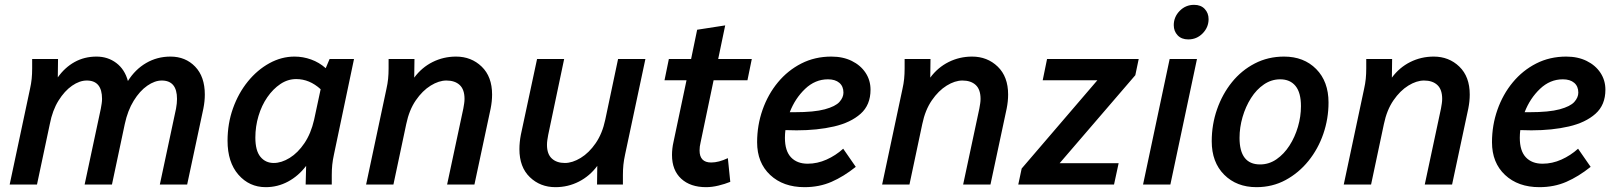

<svg xmlns="http://www.w3.org/2000/svg" viewBox="-20 -763 6687 794"><path d="M20 0 104 -395Q109 -417 111 -437Q113 -457 113 -480V-519H220L219 -443Q248 -484 288.5 -506.5Q329 -529 379 -529Q426 -529 461 -502.5Q496 -476 509 -428Q539 -476 584.5 -502.5Q630 -529 685 -529Q747 -529 787 -487.5Q827 -446 827 -372Q827 -344 821 -314L754 0H641L708 -314Q710 -325 711 -335Q712 -345 712 -354Q712 -430 649 -430Q620 -430 589 -408.5Q558 -387 533 -346.5Q508 -306 496 -250L443 0H330L397 -314Q399 -325 400.5 -335Q402 -345 402 -354Q402 -430 339 -430Q309 -430 278 -408.5Q247 -387 222 -347Q197 -307 186 -250L133 0Z M921 -181Q921 -252 943.5 -315Q966 -378 1005 -426Q1044 -474 1094 -501.5Q1144 -529 1198 -529Q1233 -529 1266.5 -517Q1300 -505 1327 -481L1343 -519H1444L1361 -124Q1356 -101 1354 -81.5Q1352 -62 1352 -39V0H1244L1246 -77Q1214 -35 1171 -12Q1128 11 1079 11Q1011 11 966 -40.5Q921 -92 921 -181ZM1036 -194Q1036 -140 1057 -114.5Q1078 -89 1112 -89Q1144 -89 1178 -110Q1212 -131 1239 -171Q1266 -211 1279 -268L1306 -394Q1260 -436 1205 -436Q1170 -436 1139.5 -415.5Q1109 -395 1085.5 -361Q1062 -327 1049 -283.5Q1036 -240 1036 -194Z M1494 0 1578 -395Q1583 -417 1585 -437Q1587 -457 1587 -480V-519H1694L1693 -442Q1724 -484 1769 -506.5Q1814 -529 1866 -529Q1929 -529 1972 -487.5Q2015 -446 2015 -372Q2015 -344 2009 -314L1942 0H1829L1896 -314Q1898 -325 1899.5 -335Q1901 -345 1901 -354Q1901 -393 1881 -411.5Q1861 -430 1826 -430Q1795 -430 1761 -409Q1727 -388 1699.5 -348Q1672 -308 1660 -250L1607 0Z M2128 -146Q2128 -175 2134 -206L2201 -519H2313L2247 -205Q2245 -194 2243.5 -184Q2242 -174 2242 -164Q2242 -126 2262 -107.5Q2282 -89 2316 -89Q2347 -89 2381.5 -110Q2416 -131 2443.5 -171Q2471 -211 2483 -268L2536 -519H2649L2565 -124Q2560 -101 2558 -81.5Q2556 -62 2556 -39V0H2449L2450 -77Q2419 -35 2374 -12Q2329 11 2277 11Q2214 11 2171 -30.5Q2128 -72 2128 -146Z M2728 -431 2746 -519H2838L2863 -640L2979 -658L2950 -519H3089L3071 -431H2931L2877 -173Q2873 -157 2873 -141Q2873 -91 2921 -91Q2952 -91 2990 -109L3000 -11Q2978 -2 2951 4.5Q2924 11 2900 11Q2835 11 2797 -24Q2759 -59 2759 -122Q2759 -135 2760.5 -148.5Q2762 -162 2765 -175L2819 -431Z M3111 -175Q3111 -245 3133.5 -309Q3156 -373 3197 -422.5Q3238 -472 3294 -500.5Q3350 -529 3418 -529Q3466 -529 3502.5 -511Q3539 -493 3559.5 -462Q3580 -431 3580 -392Q3580 -329 3539 -292.5Q3498 -256 3429 -240Q3360 -224 3274 -224Q3253 -224 3228 -225Q3226 -209 3226 -193Q3226 -139 3251 -112.5Q3276 -86 3320 -86Q3360 -86 3398 -103Q3436 -120 3467 -148L3519 -73Q3469 -33 3418.5 -11Q3368 11 3307 11Q3219 11 3165 -39.5Q3111 -90 3111 -175ZM3404 -435Q3351 -435 3309.5 -395.5Q3268 -356 3246 -299Q3257 -299 3266 -299Q3347 -299 3391 -311Q3435 -323 3451.5 -341.5Q3468 -360 3468 -380Q3468 -406 3451 -420.5Q3434 -435 3404 -435Z M3628 0 3712 -395Q3717 -417 3719 -437Q3721 -457 3721 -480V-519H3828L3827 -442Q3858 -484 3903 -506.5Q3948 -529 4000 -529Q4063 -529 4106 -487.5Q4149 -446 4149 -372Q4149 -344 4143 -314L4076 0H3963L4030 -314Q4032 -325 4033.5 -335Q4035 -345 4035 -354Q4035 -393 4015 -411.5Q3995 -430 3960 -430Q3929 -430 3895 -409Q3861 -388 3833.5 -348Q3806 -308 3794 -250L3741 0Z M4191 0 4205 -66 4518 -431H4292L4310 -519H4689L4675 -452L4362 -88H4606L4587 0Z M4834 -659Q4834 -693 4858.5 -718Q4883 -743 4918 -743Q4946 -743 4962 -726Q4978 -709 4978 -684Q4978 -650 4953.5 -625Q4929 -600 4894 -600Q4866 -600 4850 -617Q4834 -634 4834 -659ZM4707 0 4817 -519H4930L4820 0Z M4991 -179Q4991 -248 5013 -311Q5035 -374 5074.5 -423Q5114 -472 5169 -500.5Q5224 -529 5290 -529Q5372 -529 5423 -477.5Q5474 -426 5474 -339Q5474 -272 5452.5 -209.5Q5431 -147 5391 -97.5Q5351 -48 5296.5 -18.5Q5242 11 5176 11Q5094 11 5042.5 -40.5Q4991 -92 4991 -179ZM5106 -193Q5106 -83 5191 -83Q5228 -83 5259 -104.5Q5290 -126 5312.5 -161Q5335 -196 5347.5 -238.5Q5360 -281 5360 -324Q5360 -380 5337.5 -407.5Q5315 -435 5274 -435Q5238 -435 5207 -414Q5176 -393 5153.5 -357.5Q5131 -322 5118.5 -279Q5106 -236 5106 -193Z M5537 0 5621 -395Q5626 -417 5628 -437Q5630 -457 5630 -480V-519H5737L5736 -442Q5767 -484 5812 -506.5Q5857 -529 5909 -529Q5972 -529 6015 -487.5Q6058 -446 6058 -372Q6058 -344 6052 -314L5985 0H5872L5939 -314Q5941 -325 5942.5 -335Q5944 -345 5944 -354Q5944 -393 5924 -411.5Q5904 -430 5869 -430Q5838 -430 5804 -409Q5770 -388 5742.5 -348Q5715 -308 5703 -250L5650 0Z M6150 -175Q6150 -245 6172.5 -309Q6195 -373 6236 -422.5Q6277 -472 6333 -500.5Q6389 -529 6457 -529Q6505 -529 6541.5 -511Q6578 -493 6598.5 -462Q6619 -431 6619 -392Q6619 -329 6578 -292.5Q6537 -256 6468 -240Q6399 -224 6313 -224Q6292 -224 6267 -225Q6265 -209 6265 -193Q6265 -139 6290 -112.5Q6315 -86 6359 -86Q6399 -86 6437 -103Q6475 -120 6506 -148L6558 -73Q6508 -33 6457.5 -11Q6407 11 6346 11Q6258 11 6204 -39.5Q6150 -90 6150 -175ZM6443 -435Q6390 -435 6348.5 -395.5Q6307 -356 6285 -299Q6296 -299 6305 -299Q6386 -299 6430 -311Q6474 -323 6490.5 -341.5Q6507 -360 6507 -380Q6507 -406 6490 -420.5Q6473 -435 6443 -435Z"/></svg>

Font: Radio Canada Medium
Style: Italic
Weight: 500
Italic angle: -12°
Designer: Charles Daoud, Etienne Aubert Bonn, Alexandre Saumier Demers, Jacques Le Bailly
Foundry: Radio-Canada
Version: Version 2.104; ttfautohint (v1.8.4.7-5d5b);gftools[0.9.28.de